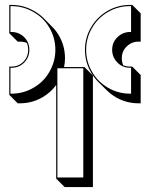

<svg xmlns="http://www.w3.org/2000/svg" viewBox="-20 -736 616 789"><path d="M361.8 32.7H245.6L210.9 -2V-386.7Q189 -356.4 154.8 -336.4Q112.3 -311.5 62 -311.5H52.7L18.1 -346.2V-462.4H27.3Q56.6 -462.4 76.2 -482.4Q95.7 -502.4 95.7 -531.2Q95.7 -546.9 90.3 -559.6Q77.1 -564.9 62 -564.9H52.7L18.1 -599.6V-715.8H27.3Q76.7 -715.8 120.1 -690.9Q142.6 -678.2 159.7 -661.1L193.8 -626.5Q210.9 -609.9 222.7 -588.9Q247.1 -546.4 247.1 -496.6Q247.1 -478 243.2 -460.4H327.1L361.8 -425.8ZM523.4 -715.8 558.1 -681.2V-564.9H548.8Q521 -564.9 500.5 -544.9Q480.5 -525.4 480.5 -496.6Q480.5 -481 486.3 -467.8Q499 -462.4 514.2 -462.4H523.4L558.1 -427.7V-311.5H548.8Q499 -311.5 456.1 -336.4Q434.6 -349.1 417.5 -366.2L382.8 -400.4Q366.2 -417.5 354 -438.5Q329.1 -481.4 329.1 -531.2Q329.1 -581.1 354 -623.5Q378.9 -666 421.4 -690.9Q463.9 -715.8 514.2 -715.8ZM27.3 -710.9H22.9V-604.5H27.3Q58.1 -604.5 79.6 -583Q100.6 -562 100.6 -531.2Q100.6 -500.5 79.6 -479Q58.6 -457.5 27.3 -457.5H22.9V-351.1H27.3Q76.2 -351.1 117.7 -375.5Q160.2 -399.9 183.1 -440.9Q207.5 -483.4 207.5 -531.2Q207.5 -579.6 183.6 -621.1Q160.6 -662.1 117.7 -686.5Q75.2 -710.9 27.3 -710.9ZM518.6 -710.9H514.2Q465.3 -710.9 423.8 -686.8Q382.3 -662.6 358.2 -621.1Q334 -579.6 334 -531.2Q334 -482.9 358.4 -440.9Q381.8 -399.9 423.8 -375.5Q465.8 -351.1 514.2 -351.1H518.6V-457.5H514.2Q483.4 -457.5 462.4 -479Q440.9 -501 440.9 -531.2Q440.9 -562 462.4 -583Q484.4 -604.5 514.2 -604.5H518.6ZM322.3 -6.8V-455.6H215.8V-6.8Z"/></svg>

Font: KultiginGolge
Style: Regular
Weight: 400
Designer: facebook.com/biligbitig
Foundry: facebook.com/biligbitig
Version: Version 1.0